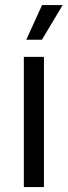

<svg xmlns="http://www.w3.org/2000/svg" viewBox="-20 -754 273 774"><path d="M76.1 -524.7H157.1V0H76.1ZM149.6 -733.6H232.6L149.1 -593.9H85.9Z"/></svg>

Font: Mona Sans VF XLt
Style: Regular
Weight: 200
Designer: Deni Anggara
Foundry: GitHub
Version: Version 2.000;Glyphs 3.2.3 (3260)